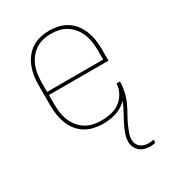

<svg xmlns="http://www.w3.org/2000/svg" viewBox="-182 -630 863 955"><g transform="rotate(-30 250.0 -152.5)"><path d="M398 223Q382 223 366.5 218.5Q351 214 339 203.5Q327 193 320.5 178.5Q314 164 314 148Q314 130 319 113.5Q324 97 331 81Q338 65 346 49.5Q354 34 362.5 19Q371 4 378.5 -11.5Q386 -27 392 -43Q379 -29 362.5 -19Q346 -9 327.5 -3Q309 3 289.5 5.5Q270 8 251 8Q225 8 199 2Q173 -4 151 -17.5Q129 -31 112.5 -52Q96 -73 86.5 -97.5Q77 -122 73 -148Q69 -174 69 -200V-320Q69 -346 73 -372Q77 -398 86.5 -422Q96 -446 112 -467Q128 -488 150 -502Q172 -516 198 -522Q224 -528 250 -528Q276 -528 302 -522Q328 -516 350 -502Q372 -488 388 -467Q404 -446 413.5 -422Q423 -398 427 -372Q431 -346 431 -320V-251H89V-200Q89 -176 92 -152.5Q95 -129 103.5 -107Q112 -85 126.5 -66Q141 -47 161 -34Q181 -21 204 -15.5Q227 -10 251 -10Q279 -10 307 -16Q335 -22 357.5 -38Q380 -54 394 -79.5Q408 -105 409 -133H429Q429 -114 426 -95.5Q423 -77 418 -59Q413 -41 405.5 -24Q398 -7 389 9.5Q380 26 371 42.5Q362 59 354.5 76Q347 93 340.5 111Q334 129 334 148Q334 160 339 171.5Q344 183 353.5 190.5Q363 198 375 201.5Q387 205 400 205Q407 205 414.5 204Q422 203 429 201V219Q421 221 413.5 222Q406 223 398 223ZM89 -269H411V-320Q411 -344 408 -367.5Q405 -391 396.5 -413Q388 -435 373.5 -454Q359 -473 339.5 -486Q320 -499 297 -504.5Q274 -510 250 -510Q226 -510 203 -504.5Q180 -499 160.5 -486Q141 -473 126.5 -454Q112 -435 103.5 -413Q95 -391 92 -367.5Q89 -344 89 -320Z"/></g></svg>

Font: Iosevka Curly Slab Thin
Style: Regular
Weight: 100
Monospace: yes
Designer: Belleve Invis
Foundry: Belleve Invis
Version: Version 22.1.2; ttfautohint (v1.8.4)